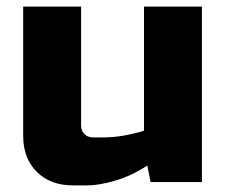

<svg xmlns="http://www.w3.org/2000/svg" viewBox="-20 -550 680 580"><path d="M295 -135Q348 -135 415 -155V-530H590V0H435L425 -50Q378 -19 328.5 -4.5Q279 10 245 10H200Q132 10 91 -31Q50 -72 50 -140V-530H225V-170Q225 -155 235 -145Q245 -135 260 -135Z"/></svg>

Font: Russo One
Style: Regular
Weight: 400
Designer: Jovanny lemonad
Foundry: Jovanny Lemonad
Version: Version 1.001